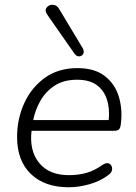

<svg xmlns="http://www.w3.org/2000/svg" viewBox="-20 -781 575 809"><path d="M269 8Q168 8 110 -48Q52 -104 52 -203Q52 -281 82.5 -347Q113 -413 169.5 -453.5Q226 -494 306 -494Q380 -494 423 -459.5Q466 -425 481.5 -371Q497 -317 489 -257Q487 -241 481 -235.5Q475 -230 462 -230H113Q103 -146 145 -94.5Q187 -43 270 -43Q310 -43 344 -52.5Q378 -62 410 -85Q429 -98 440.5 -91.5Q452 -85 452.5 -70Q453 -55 436 -43Q403 -18 358 -5Q313 8 269 8ZM305 -445Q248 -445 210 -420Q172 -395 150 -356Q128 -317 120 -275H438Q443 -322 431 -360.5Q419 -399 388.5 -422Q358 -445 305 -445ZM293 -556 180 -718Q167 -736 176 -748.5Q185 -761 202 -761Q219 -761 230 -742L329 -577Q336 -563 330.5 -553.5Q325 -544 313.5 -543.5Q302 -543 293 -556Z"/></svg>

Font: Nunito Light
Style: Italic
Weight: 300
Italic angle: -9°
Designer: Vernon Adams
Foundry: Vernon Adams
Version: Version 3.601; ttfautohint (v1.8.2.53-6de2)